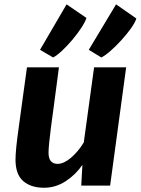

<svg xmlns="http://www.w3.org/2000/svg" viewBox="-20 -874 662 904"><path d="M187.5 10Q125.5 10 89.2 -21.5Q53 -53 53 -122.5Q53 -168 68.5 -276.5Q77.5 -342.5 87.5 -415.8Q97.5 -489 107 -557H257.5Q253 -522 246.2 -471.2Q239.5 -420.5 232.5 -367.8Q225.5 -315 220 -275Q208.5 -185.5 208.5 -155Q208.5 -102.5 251.5 -102.5Q280.5 -102.5 314.5 -131.5Q348.5 -160.5 374.5 -203.5L423 -557H574L498.5 0H362.5L368 -98Q336.5 -51.5 289.2 -20.8Q242 10 187.5 10ZM457 -603.5 398 -639.5 526.5 -853.5 622 -787Q616.5 -768.5 597.2 -741.2Q578 -714 552 -685.5Q526 -657 500.5 -634.5Q475 -612 457 -603.5ZM230 -603.5 168.5 -639.5 293.5 -853.5 387 -789.5Q381 -770.5 363 -743Q345 -715.5 320.8 -686.8Q296.5 -658 272.2 -635.2Q248 -612.5 230 -603.5Z"/></svg>

Font: Merriweather Sans Italic
Style: Bold
Weight: 700
Italic angle: -7.5°
Designer: Eben Sorkin
Foundry: Eben Sorkin
Version: Version 1.008; ttfautohint (v1.7.19-72a1) -l 8 -r 50 -G 200 